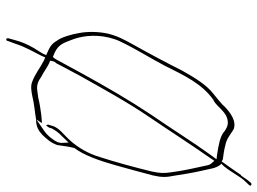

<svg xmlns="http://www.w3.org/2000/svg" viewBox="-128 -632 846 631"><g transform="rotate(90 295.5 -317.0)"><path d="M91 -248C84 -216 84 -180 89 -154C93 -129 103 -95 114 -81C125 -62 135 -57 160 -46H162L156 -33C150 -22 143 -13 138 -4C126 17 118 36 113 55L106 80C106 81 107 85 108 86C113 86 114 85 115 82V81L125 54C134 25 152 -6 164 -30L169 -42L179 -38C206 -24 223 -9 250 1C263 6 279 4 298 0C321 -6 350 -8 373 -12H374C396 -12 410 -20 423 -32C437 -47 449 -59 457 -81C459 -91 461 -111 464 -125L467 -138C490 -168 508 -218 523 -271C530 -296 551 -372 557 -396C564 -426 563 -441 558 -466C554 -493 548 -529 542 -555C534 -587 535 -601 521 -619L518 -620C543 -644 558 -682 580 -703C583 -706 590 -713 591 -716C591 -716 590 -720 585 -720C580 -720 564 -695 559 -688L558 -686H556C544 -669 526 -642 511 -622L504 -626H503C487 -628 473 -630 458 -634C436 -638 421 -652 406 -661C379 -672 350 -651 327 -628V-627L311 -613C305 -608 298 -602 289 -595C260 -573 236 -534 212 -491C187 -441 155 -381 128 -333C112 -304 99 -281 91 -248ZM104 -252C107 -264 111 -277 117 -289C140 -338 172 -388 197 -436C228 -498 255 -557 309 -595L311 -596H312C334 -609 349 -640 380 -642C394 -644 406 -635 411 -632H412V-631C429 -616 458 -612 488 -607L504 -605L492 -589C447 -527 403 -456 358 -391C310 -319 266 -243 222 -163L179 -84C176 -78 172 -71 167 -67L166 -68C130 -81 124 -96 113 -125C100 -156 92 -201 104 -252ZM180 -59 182 -68C183 -73 185 -75 188 -78L230 -157C274 -235 316 -312 365 -384C410 -450 456 -522 501 -586L509 -598L516 -590C520 -586 523 -580 524 -574C532 -538 542 -494 547 -454C550 -433 550 -419 544 -392C532 -342 512 -268 497 -223C485 -181 464 -149 444 -126C423 -102 402 -90 394 -66V-65L391 -55C389 -52 391 -47 393 -45L400 -55L403 -65L404 -66C410 -77 418 -88 427 -96L449 -119L450 -99C451 -94 449 -90 449 -88C448 -82 444 -76 443 -74C434 -60 424 -48 411 -39L373 -13L385 -31H378C372 -30 364 -30 357 -29C340 -27 316 -23 301 -19H300L278 -16C257 -13 245 -21 233 -29C213 -39 202 -50 181 -58ZM391 -54V-53ZM518 -592H517ZM498 -226Z"/></g></svg>

Font: Stray Cat
Style: HlCnObl
Weight: 100
Version: Version 1.0